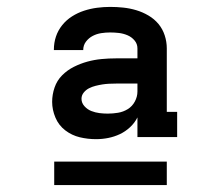

<svg xmlns="http://www.w3.org/2000/svg" viewBox="-20 -720 640 556"><path d="M258 -317Q258 -317 258 -317Q258 -317 258 -317Q234 -317 211 -322.5Q188 -328 169 -342.5Q150 -357 140.5 -379.5Q131 -402 131 -425Q131 -446 138 -466.5Q145 -487 160 -502Q175 -517 194 -526.5Q213 -536 233 -541.5Q253 -547 274 -549Q295 -551 316 -551H378V-580Q378 -593 369.5 -603Q361 -613 349 -618Q337 -623 324.5 -624.5Q312 -626 299 -626Q286 -626 273 -624Q260 -622 248.5 -616Q237 -610 229 -599.5Q221 -589 221 -575Q221 -575 221 -575Q221 -575 221 -575H136Q136 -576 136 -576Q136 -576 136 -576Q136 -596 142 -614Q148 -632 160 -647Q172 -662 188.5 -672.5Q205 -683 223.5 -689Q242 -695 261 -697.5Q280 -700 299 -700Q318 -700 337 -698Q356 -696 374.5 -690.5Q393 -685 410 -675Q427 -665 439 -650.5Q451 -636 457 -617.5Q463 -599 463 -580V-396H493V-323H378V-380Q370 -364 356.5 -351.5Q343 -339 327 -331.5Q311 -324 293.5 -320.5Q276 -317 258 -317ZM292 -391Q307 -391 322 -393.5Q337 -396 350 -404Q363 -412 370.5 -426Q378 -440 378 -455V-478H316Q306 -478 296 -477.5Q286 -477 276.5 -475.5Q267 -474 257 -471.5Q247 -469 238 -464.5Q229 -460 222.5 -452Q216 -444 216 -434Q216 -422 224.5 -412.5Q233 -403 244.5 -398.5Q256 -394 268 -392.5Q280 -391 292 -391ZM137 -184V-252H463V-184Z"/></svg>

Font: Iosevka Slab Semibold Extended
Style: Regular
Weight: 600
Width: 7
Monospace: yes
Designer: Belleve Invis
Foundry: Belleve Invis
Version: Version 11.1.0; ttfautohint (v1.8.3)